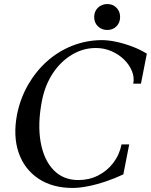

<svg xmlns="http://www.w3.org/2000/svg" viewBox="-20 -913 745 948"><path d="M339 15Q238 15 169 -31.5Q100 -78 72 -159.5Q44 -241 64 -347Q80 -427 118.5 -494Q157 -561 212.5 -610.5Q268 -660 336.5 -687Q405 -714 481 -715Q515 -715 554.5 -706.5Q594 -698 633.5 -683Q673 -668 705 -648L676 -500H638Q644 -531 631.5 -562Q619 -593 592.5 -619Q566 -645 530 -660.5Q494 -676 453 -676Q390 -676 334.5 -642.5Q279 -609 240.5 -550.5Q202 -492 187 -415Q165 -301 180.5 -212.5Q196 -124 244 -74Q292 -24 367 -24Q420 -24 464.5 -46.5Q509 -69 539.5 -109Q570 -149 580 -200H618L589 -52Q549 -33 503.5 -17.5Q458 -2 415 6.5Q372 15 339 15ZM510 -765Q482 -765 463.5 -783Q445 -801 445 -829Q445 -857 463.5 -875Q482 -893 510 -893Q537 -893 555 -875Q573 -857 573 -829Q573 -801 555 -783Q537 -765 510 -765Z"/></svg>

Font: Wittgenstein
Style: Italic
Weight: 400
Italic angle: -11°
Designer: Jörg Drees
Foundry: Jörg Drees
Version: Version 1.500